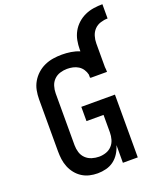

<svg xmlns="http://www.w3.org/2000/svg" viewBox="-170 -1051 972 1164"><g transform="rotate(-20 316.5 -469.0)"><path d="M257 8Q230 8 204.5 2Q179 -4 157 -18Q135 -32 118.5 -52.5Q102 -73 92 -97.5Q82 -122 78.5 -148Q75 -174 75 -200V-535Q75 -564 80.5 -592.5Q86 -621 100.5 -646Q115 -671 136.5 -690.5Q158 -710 184.5 -722Q211 -734 239.5 -738.5Q268 -743 297 -743Q326 -743 355 -738.5Q384 -734 410 -723V-735Q410 -764 415.5 -793Q421 -822 435 -847.5Q449 -873 471 -893Q493 -913 519.5 -925Q546 -937 575 -941.5Q604 -946 633 -946V-854Q610 -854 586.5 -846.5Q563 -839 547 -822Q531 -805 524 -782Q517 -759 517 -735V-582Q518 -575 518.5 -568Q519 -561 519 -553Q519 -553 519 -552.5Q519 -552 519 -551H412Q412 -552 412 -552Q412 -552 412 -552Q412 -553 412 -553.5Q412 -554 412 -554H410V-573Q406 -591 395.5 -607Q385 -623 369 -633Q353 -643 334.5 -647Q316 -651 297 -651Q274 -651 251.5 -644Q229 -637 212.5 -620.5Q196 -604 189 -581Q182 -558 182 -535V-200Q182 -177 189 -154Q196 -131 213 -114.5Q230 -98 253 -91Q276 -84 299 -84Q322 -84 344 -91.5Q366 -99 381.5 -115.5Q397 -132 403.5 -154.5Q410 -177 410 -200V-313H300V-405H517V0H421V-114Q413 -87 398 -63Q383 -39 361 -22.5Q339 -6 311.5 1Q284 8 257 8Z"/></g></svg>

Font: Iosevka Curly SmBdEx
Style: Regular
Weight: 600
Width: 7
Monospace: yes
Designer: Belleve Invis
Foundry: Belleve Invis
Version: Version 11.1.0; ttfautohint (v1.8.3)